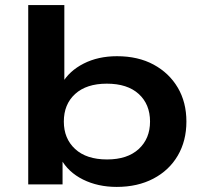

<svg xmlns="http://www.w3.org/2000/svg" viewBox="-20 -725 809 755"><path d="M439 10Q365 10 306.5 -19Q248 -48 219 -101H226V0H91V-705H233V-397H224Q252 -446 309 -475Q366 -504 440 -504Q523 -504 584 -471Q645 -438 679 -380.5Q713 -323 713 -247Q713 -171 679 -113Q645 -55 583 -22.5Q521 10 439 10ZM401 -98Q481 -98 525.5 -139Q570 -180 570 -247Q570 -315 525.5 -355.5Q481 -396 400 -396Q320 -396 275.5 -355.5Q231 -315 231 -247Q231 -180 275.5 -139Q320 -98 401 -98Z"/></svg>

Font: Nunito Sans 10pt Expanded
Style: Bold
Weight: 700
Width: 7
Designer: Vernon Adams
Foundry: Vernon Adams
Version: Version 3.101;gftools[0.9.27]